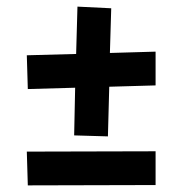

<svg xmlns="http://www.w3.org/2000/svg" viewBox="-20 -551 552 580"><path d="M450 -395 312 -391 316 -526 214 -531 210 -388 61 -384 64 -282 207 -286 204 -142 306 -139 310 -289 450 -293ZM450 -94 61 -93 64 9 450 8Z"/></svg>

Font: McLaren
Style: Regular
Weight: 400
Designer: Astigmatic (AOETI)
Foundry: Astigmatic (AOETI)
Version: Version 1.000